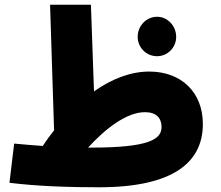

<svg xmlns="http://www.w3.org/2000/svg" viewBox="-20 -780 934 813"><path d="M399 13C713 13 839 -92 839 -255C839 -389 748 -477 612 -477C533 -477 453 -446 378 -393L365 -760H192L209 -228C192 -207 176 -185 161 -162C126 -164 87 -168 40 -172L20 -6C141 9 277 13 399 13ZM645 -542C690 -542 726 -579 726 -624C726 -670 690 -709 645 -709C599 -709 563 -670 563 -624C563 -579 599 -542 645 -542ZM594 -305C643 -305 664 -279 664 -242C664 -191 613 -155 367 -155C362 -155 358 -155 353 -155C426 -235 516 -305 594 -305Z"/></svg>

Font: Noto Sans Arabic UI Bk
Style: Regular
Weight: 900
Designer: Monotype Design Team, Nadine Chahine and Nizar Qandah
Foundry: Monotype Imaging Inc.
Version: Version 2.010